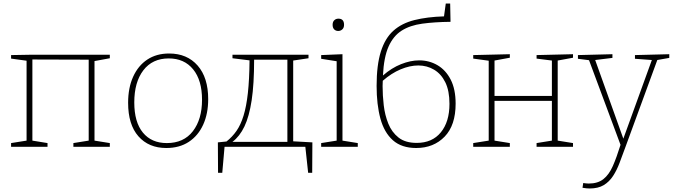

<svg xmlns="http://www.w3.org/2000/svg" viewBox="-20 -834 3823 1091"><path d="M43 0V-21L131 -35V-489L43 -501V-521L156 -523H604V-503L517 -487V-35L604 -21V0H397V-21L484 -35V-495L164 -496V-35L250 -21V0Z M941 -530Q1043 -530 1103 -461.5Q1163 -393 1163 -271Q1163 -188 1134.5 -125.5Q1106 -63 1053 -28Q1000 7 925 7Q825 7 766.5 -59.5Q708 -126 708 -250Q708 -335 736.5 -398Q765 -461 817 -495.5Q869 -530 941 -530ZM939 -502Q846 -502 794.5 -434.5Q743 -367 743 -252Q743 -140 792 -80.5Q841 -21 928 -21Q1024 -21 1076 -88.5Q1128 -156 1128 -267Q1128 -378 1077.5 -440Q1027 -502 939 -502Z M1219 148 1218 -25 1267 -30Q1300 -56 1324 -90.5Q1348 -125 1364 -177Q1380 -229 1388.5 -305.5Q1397 -382 1398 -491L1301 -503V-523H1733V-503L1646 -490V-31L1755 -25L1754 148H1731L1715 0H1256L1243 148ZM1301 -28H1613V-495H1424Q1424 -356 1410 -264Q1396 -172 1369 -115.5Q1342 -59 1301 -28Z M2013 -21V0H1805V-21L1893 -35V-486L1805 -500V-521L1926 -526V-35ZM1902 -658Q1888 -658 1879 -667Q1870 -676 1870 -693Q1870 -710 1879.5 -719Q1889 -728 1903 -728Q1935 -728 1935 -693Q1935 -676 1925 -667Q1915 -658 1902 -658Z M2345 7Q2262 7 2212.5 -37Q2163 -81 2141.5 -160.5Q2120 -240 2120 -346Q2120 -464 2144 -540.5Q2168 -617 2215.5 -659.5Q2263 -702 2335 -720Q2407 -738 2503 -741L2513 -814H2538L2540 -710Q2449 -709 2379.5 -699.5Q2310 -690 2262.5 -660Q2215 -630 2188 -569.5Q2161 -509 2156 -405Q2205 -448 2259 -469.5Q2313 -491 2362 -491Q2419 -491 2466 -463.5Q2513 -436 2541 -381.5Q2569 -327 2569 -245Q2569 -122 2506.5 -57.5Q2444 7 2345 7ZM2154 -345Q2154 -292 2160.5 -236Q2167 -180 2186.5 -131.5Q2206 -83 2244.5 -52.5Q2283 -22 2348 -22Q2436 -22 2485 -82Q2534 -142 2534 -244Q2534 -318 2510.5 -366Q2487 -414 2446.5 -438Q2406 -462 2357 -462Q2309 -462 2256.5 -440Q2204 -418 2155 -375Q2154 -361 2154 -345Z M2669 0V-21L2757 -35V-489L2669 -501V-521L2877 -526V-506L2790 -490V-289H3116V-490L3029 -501V-521L3236 -526V-506L3149 -490V-35L3236 -21V0H3029V-21L3116 -35V-261H2790V-35L2877 -21V0Z M3290 233 3294 206Q3302 207 3309.5 208Q3317 209 3325 209Q3377 209 3409 183.5Q3441 158 3462.5 109Q3484 60 3506 -11L3327 -492L3264 -500V-521L3460 -526V-505L3362 -493L3522 -46L3684 -493L3588 -500V-521L3783 -526V-505L3715 -493L3533 4Q3516 50 3500.5 91.5Q3485 133 3463.5 166Q3442 199 3410.5 218Q3379 237 3330 237Q3314 237 3290 233Z"/></svg>

Font: Bitter ExtraLight
Style: Regular
Weight: 200
Designer: Sol Matas, and Bitter project Authors
Foundry: Sol Matas
Version: Version 2.001